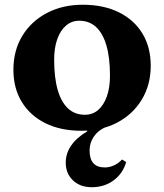

<svg xmlns="http://www.w3.org/2000/svg" viewBox="-20 -531 686 802"><path d="M319.8 15.2Q233.4 15.2 169.8 -16.3Q106.2 -47.8 71.1 -105Q36 -162.2 36 -239.8Q36 -319.8 73 -380.9Q110 -442 175.6 -476.6Q241.2 -511.2 325.8 -511.2Q412.4 -511.2 476.3 -479.7Q540.2 -448.2 574.9 -391.1Q609.6 -334 609.6 -256.2Q609.6 -177.2 572.6 -115.6Q535.6 -54 470.5 -19.4Q405.4 15.2 319.8 15.2ZM363.4 251Q314.6 251 284.6 222.3Q254.6 193.6 254.6 148.4Q254.6 110.2 277.1 77.2Q299.6 44.2 344.2 17.8V-22.2H420.6V0.2Q389.8 13.6 372 39.6Q354.2 65.6 354.2 97.6Q354.2 168.4 417.6 168.4Q437 168.4 456 159.8Q475 151.2 489.8 135.2L507 146Q493.2 193.8 454.6 222.4Q416 251 363.4 251ZM334.6 -51.6Q366.8 -51.6 390 -71.6Q413.2 -91.6 426.3 -128.2Q439.4 -164.8 439.4 -214.4Q439.4 -289.8 424.5 -341Q409.6 -392.2 381.1 -418.3Q352.6 -444.4 311 -444.4Q279.6 -444.4 256 -424.4Q232.4 -404.4 219.3 -367.8Q206.2 -331.2 206.2 -281.6Q206.2 -206.4 221.1 -155.1Q236 -103.8 264.5 -77.7Q293 -51.6 334.6 -51.6Z"/></svg>

Font: Platypi Light
Style: Regular
Weight: 300
Designer: David Sargent
Foundry: Bolt Cutter Type
Version: Version 1.200